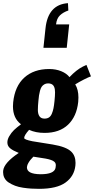

<svg xmlns="http://www.w3.org/2000/svg" viewBox="-32 -1030 602 1227"><path d="M252.4 -272Q269.5 -272 281 -279.5Q292.5 -287.1 299.3 -303.5Q306.2 -319.8 309.8 -338.1Q313.5 -356.4 316.4 -385.3Q319.8 -418 319.8 -441.9Q319.3 -443.4 319.3 -445.3Q319.3 -470.2 308.8 -483.6Q298.3 -497.1 274.9 -497.1Q261.2 -497.1 250.7 -490.7Q240.2 -484.4 234.1 -475.3Q228 -466.3 223.6 -450Q219.2 -433.6 217.3 -420.2Q215.3 -406.7 213.4 -385.3Q210 -352.1 210 -326.9Q210 -301.8 220.2 -286.9Q230.5 -272 252.4 -272ZM227.5 83.5Q314 83.5 322.8 43.5Q324.7 35.2 324.7 27.8Q325.2 12.2 315.4 3.9Q301.8 -8.8 258.8 -16.6L181.2 -28.8Q169.4 -16.1 163.1 -8.8Q156.7 -1.5 149.2 11.5Q141.6 24.4 140.6 35.6Q140.1 38.1 140.1 40.5Q140.6 60.5 160.2 71.3Q181.6 83 227.5 83.5ZM245.6 -724.6 258.8 -849.1Q274.9 -1001 402.3 -1009.8L404.8 -962.9Q372.6 -952.1 351.3 -932.1Q330.1 -912.1 326.2 -874H410.2L394.5 -724.6ZM217.3 176.8Q191.4 176.8 167.7 175.3Q144 173.8 115.5 169.7Q86.9 165.5 64.5 157Q42 148.4 23.2 136.2Q4.4 124 -4.9 104.5Q-12.2 88.9 -12.2 70.3Q-12.2 65.4 -11.7 60.5Q-6.3 10.3 87.9 -52.7Q51.3 -67.4 34.2 -81.3Q17.1 -95.2 15.6 -113.3Q15.1 -116.7 15.1 -120.1Q15.1 -138.7 26.9 -159.2Q40.5 -182.6 57.6 -199Q74.7 -215.3 102.1 -235.8Q50.8 -274.4 50.8 -350.6Q50.8 -363.3 52.2 -376.5Q63 -479.5 123.5 -534.2Q184.1 -588.9 282.2 -588.9Q324.7 -588.9 359.1 -575Q393.6 -561 412.1 -537.1Q456.5 -584 497.6 -604.5L520.5 -615.2L549.3 -542Q534.2 -537.1 503.9 -521.7Q473.6 -506.3 448.7 -490.7Q469.2 -458 469.2 -406.7Q469.2 -393.1 467.8 -378.4Q458 -286.1 403.1 -233.4Q348.1 -180.7 252.4 -180.7Q196.8 -180.7 153.8 -200.2Q121.6 -164.1 122.6 -147.5Q124 -137.7 174.8 -127.4Q184.6 -125.5 305.2 -106.4Q392.1 -91.8 423.8 -60.5Q450.7 -34.2 450.7 11.2Q450.7 19.5 449.7 28.8Q442.4 96.2 386.7 136.5Q331.1 176.8 217.3 176.8Z"/></svg>

Font: Oswald
Style: Bold
Weight: 700
Designer: Vernon Adams
Foundry: Vernon Adams
Version: 3.0; ttfautohint (v0.94.23-7a4d-dirty) -l 8 -r 50 -G 200 -x 